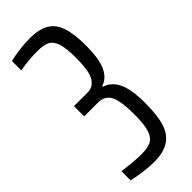

<svg xmlns="http://www.w3.org/2000/svg" viewBox="-233 -729 770 770"><g transform="rotate(-45 152.5 -344.0)"><path d="M11 -7V-59Q78 -50 117 -50Q151 -50 170.5 -59.5Q190 -69 199.5 -97.5Q209 -126 209 -182Q209 -259 193.5 -289.5Q178 -320 139 -320H61V-378H139Q169 -378 186.5 -405.5Q204 -433 204 -508Q204 -564 195 -591.5Q186 -619 167 -628.5Q148 -638 112 -638Q67 -638 13 -629V-682Q37 -688 69 -692Q101 -696 128 -696Q179 -696 209.5 -678.5Q240 -661 253.5 -622Q267 -583 267 -516Q267 -443 250 -404.5Q233 -366 198 -355V-351Q234 -340 253 -302Q272 -264 272 -183Q272 -116 259.5 -75Q247 -34 216 -13Q185 8 128 8Q102 8 69 3.5Q36 -1 11 -7Z"/></g></svg>

Font: Saira Ultra Condensed
Style: Regular
Weight: 400
Width: 1
Designer: Hector Gatti with collaboration of the Omnibus-Type team
Foundry: Omnibus-Type
Version: Version 1.001; ttfautohint (v1.8)